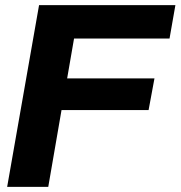

<svg xmlns="http://www.w3.org/2000/svg" viewBox="-20 -732 707 752"><path d="M169 0H8L133 -712H667L644 -581H270L243 -425H585L562 -301H221Z"/></svg>

Font: Creato Display ExtraBold
Style: Italic
Weight: 800
Italic angle: -10°
Version: Version 1.000